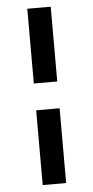

<svg xmlns="http://www.w3.org/2000/svg" viewBox="-56 -773 416 857"><g transform="rotate(-5 152.5 -345.0)"><path d="M100 -405V-740H205V-405ZM100 50V-285H205V50Z"/></g></svg>

Font: Geologica Thin Roman Medium
Style: Regular
Weight: 500
Version: Version 1.010;gftools[0.9.28]